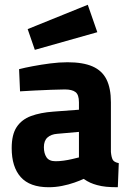

<svg xmlns="http://www.w3.org/2000/svg" viewBox="-20 -773 551 805"><path d="M184 12Q105 12 67 -30.5Q29 -73 29 -152Q29 -209 50 -240.5Q71 -272 110 -286.5Q149 -301 204 -305L311 -313V-344Q311 -376 296.5 -387Q282 -398 252 -398Q228 -398 194 -396.5Q160 -395 125 -393.5Q90 -392 64 -390L60 -483Q83 -489 117.5 -495.5Q152 -502 190 -507Q228 -512 263 -512Q328 -512 368 -494.5Q408 -477 426.5 -440Q445 -403 445 -344V-136Q447 -114 452.5 -103.5Q458 -93 478 -89L474 12Q446 12 425.5 10Q405 8 387 3Q372 -1 358.5 -7Q345 -13 331 -23Q316 -16 292 -7.5Q268 1 240 6.5Q212 12 184 12ZM213 -97Q229 -97 247 -99.5Q265 -102 282 -106Q299 -110 311 -113V-220L220 -212Q194 -210 179 -196.5Q164 -183 164 -156Q164 -130 175 -113.5Q186 -97 213 -97ZM126 -564 96 -651 348 -753 388 -638Z"/></svg>

Font: Titillium Web SemiBold
Style: Regular
Weight: 600
Designer: Mohamed Gaber, Accademia di Belle Arti di Urbino
Foundry: Kief Type Foundry, Accademia di Belle Arti di Urbino
Version: Version 3.000; ttfautohint (v1.8.4)